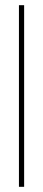

<svg xmlns="http://www.w3.org/2000/svg" viewBox="-20 -720 166 740"><path d="M53 0V-700H73V0Z"/></svg>

Font: DM Sans 36pt Thin
Style: Regular
Weight: 250
Designer: Colophon Foundry, Jonny Pinhorn
Foundry: Colophon Foundry
Version: Version 4.004;gftools[0.9.30]